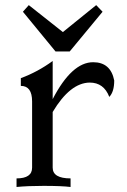

<svg xmlns="http://www.w3.org/2000/svg" viewBox="-20 -745 507 765"><path d="M261.2 0Q226.1 -4.4 153.3 -4.4Q90.8 -4.4 45.9 0V-34.2Q107.9 -34.2 107.9 -77.1V-340.8Q107.9 -402.8 63 -402.8V-433.6Q130.4 -458.5 189.9 -502V-350.1Q266.1 -497.1 351.1 -497.1Q420.9 -497.1 435.1 -424.3Q435.1 -379.4 415.5 -358.9Q393.6 -416 337.4 -416Q259.3 -415 189.9 -298.8V-77.1Q189.9 -34.2 261.2 -34.2ZM257.8 -540H201.2L71.3 -698.2L94.7 -724.6L230.5 -617.2L363.3 -724.6L388.7 -698.2Z"/></svg>

Font: Almanac
Style: Regular
Weight: 400
Designer: Eden's Almanac
Version: Version 3.501;March 28, 2021;FontCreator 13.0.0.2683 64-bit